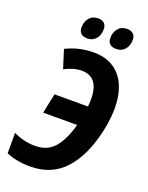

<svg xmlns="http://www.w3.org/2000/svg" viewBox="-169 -1000 843 1094"><g transform="rotate(20 252.5 -453.0)"><path d="M153 10Q114 10 76 3Q38 -4 9 -17V-141Q72 -110 140 -110Q215 -110 257.5 -159.5Q300 -209 326 -304H120L145 -424H348Q366 -604 246 -604Q221 -604 195 -596.5Q169 -589 142 -575L107 -686Q187 -725 274 -725Q362 -725 417 -677Q472 -629 488.5 -540Q505 -451 479 -328Q444 -167 364.5 -78.5Q285 10 153 10ZM387 -787Q334 -787 334 -836Q334 -869 353 -892.5Q372 -916 408 -916Q430 -916 444 -904Q458 -892 458 -868Q458 -832 438.5 -809.5Q419 -787 387 -787ZM212 -787Q159 -787 159 -836Q159 -869 178 -892.5Q197 -916 233 -916Q255 -916 268.5 -904Q282 -892 282 -868Q282 -832 262.5 -809.5Q243 -787 212 -787Z"/></g></svg>

Font: Noto Sans Condensed
Style: Bold Italic
Weight: 700
Width: 3
Italic angle: -12°
Designer: Monotype Design Team
Foundry: Monotype Imaging Inc.
Version: Version 2.013; ttfautohint (v1.8.4.7-5d5b)